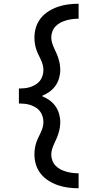

<svg xmlns="http://www.w3.org/2000/svg" viewBox="-20 -853 540 1026"><path d="M400 153Q372 153 344.5 149.5Q317 146 290.5 137Q264 128 240 113Q216 98 198.5 76.5Q181 55 172.5 28Q164 1 164 -27Q164 -42 166 -57Q168 -72 172.5 -86.5Q177 -101 183.5 -115Q190 -129 196.5 -142.5Q203 -156 207.5 -170.5Q212 -185 212 -201Q212 -216 207.5 -231Q203 -246 193.5 -258.5Q184 -271 170.5 -279Q157 -287 142 -292Q127 -297 111.5 -298.5Q96 -300 81 -300V-380Q96 -380 111.5 -381.5Q127 -383 142 -388Q157 -393 170.5 -401Q184 -409 193.5 -421.5Q203 -434 207.5 -449Q212 -464 212 -479Q212 -495 207.5 -509.5Q203 -524 196.5 -537.5Q190 -551 183.5 -565Q177 -579 172.5 -593.5Q168 -608 166 -623Q164 -638 164 -653Q164 -681 172.5 -708Q181 -735 198.5 -756.5Q216 -778 240 -793Q264 -808 290.5 -817Q317 -826 344.5 -829.5Q372 -833 400 -833V-753Q384 -753 367.5 -751Q351 -749 335 -744.5Q319 -740 304 -732.5Q289 -725 277.5 -713Q266 -701 260 -685.5Q254 -670 254 -653Q254 -638 258.5 -623.5Q263 -609 269.5 -595Q276 -581 282 -567.5Q288 -554 292.5 -539.5Q297 -525 299.5 -510Q302 -495 302 -479Q302 -457 295.5 -434.5Q289 -412 275.5 -393.5Q262 -375 243.5 -362Q225 -349 203 -340Q225 -331 243.5 -318Q262 -305 275.5 -286.5Q289 -268 295.5 -245.5Q302 -223 302 -201Q302 -185 299.5 -170Q297 -155 292.5 -140.5Q288 -126 282 -112.5Q276 -99 269.5 -85Q263 -71 258.5 -56.5Q254 -42 254 -27Q254 -10 260 5.5Q266 21 277.5 33Q289 45 304 52.5Q319 60 335 64.5Q351 69 367.5 71Q384 73 400 73Z"/></svg>

Font: Iosevka Custom Medium
Style: Regular
Weight: 500
Monospace: yes
Designer: Belleve Invis
Foundry: Belleve Invis
Version: Version 32.5.0; ttfautohint (v1.8.4)